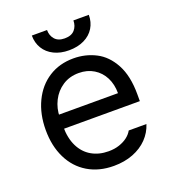

<svg xmlns="http://www.w3.org/2000/svg" viewBox="-132 -806 816 915"><g transform="rotate(-20 276.5 -348.0)"><path d="M42 -260.7Q42 -341.8 72.3 -404.8Q102.5 -467.8 156.7 -502.4Q210.9 -537.1 282.2 -537.1Q342.8 -537.1 394.5 -510.7Q446.3 -484.4 478.5 -424.8Q510.7 -365.2 510.7 -272.5V-237.3H100.6V-308.6H425.8Q425.8 -353.5 408.2 -388.2Q390.6 -422.9 357.9 -442.9Q325.2 -462.9 282.2 -462.9Q235.4 -462.9 200.2 -439.9Q165 -417 145.5 -378.4Q126 -339.8 126 -295.9V-248Q126 -189.5 146.5 -147.9Q167 -106.4 204.1 -85Q241.2 -63.5 290 -63.5Q320.3 -63.5 344.7 -71.8Q369.1 -80.1 386.2 -93.3Q403.3 -106.4 413.1 -124H502.9Q490.2 -84 460.9 -53.7Q431.6 -23.4 387.7 -6.3Q343.8 10.7 290 10.7Q214.8 10.7 158.7 -22.9Q102.5 -56.6 72.3 -118.2Q42 -179.7 42 -260.7ZM277.3 -580.1Q234.4 -580.1 201.7 -596.2Q168.9 -612.3 151.4 -641.1Q133.8 -669.9 133.8 -707H210.9Q210.9 -678.7 227.5 -659.7Q244.1 -640.6 277.3 -640.6Q311.5 -640.6 328.1 -659.7Q344.7 -678.7 344.7 -707H422.9Q422.9 -669.9 405.3 -641.1Q387.7 -612.3 354.5 -596.2Q321.3 -580.1 277.3 -580.1Z"/></g></svg>

Font: Pretendard Std Variable
Style: Regular
Weight: 400
Designer: Base glyphs from Inter by Rasmus Andersson; Hangeul glyphs from Noto Sans CJK(Source Han Sans) by Jang Soo-young and Kan
Foundry: Kil Hyung-jin
Version: Version 1.309;Glyphs 3.2 (3225)